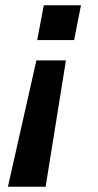

<svg xmlns="http://www.w3.org/2000/svg" viewBox="-20 -548 373 728"><path d="M261 -396H121L146 -528H287ZM153 160H10L118 -319H230Z"/></svg>

Font: Libra Sans
Style: Bold Italic
Weight: 700
Italic angle: -12°
Foundry: Context Ltd
Version: Version 1.002